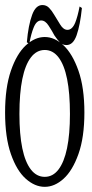

<svg xmlns="http://www.w3.org/2000/svg" viewBox="-25 -744 365 759"><path d="M251.5 -293.5Q251.5 -458 206.5 -517.1Q184.1 -546.4 151.9 -546.4Q119.6 -546.4 97.2 -517.1Q74.7 -487.8 63.2 -431.6Q51.8 -375.5 51.8 -293.5Q51.8 -132.3 97.2 -73.7Q119.6 -44.9 151.9 -44.9Q184.1 -44.9 206.3 -74Q228.5 -103 240 -158Q251.5 -212.9 251.5 -293.5ZM151.9 -5.4Q112.8 -5.4 76.9 -37.4Q41 -69.3 18.1 -135Q-4.9 -200.7 -4.9 -299.1Q-4.9 -397.5 18.1 -464.4Q41 -531.2 76.9 -564.5Q112.8 -597.7 151.9 -597.7Q190.9 -597.7 226.3 -564.5Q261.7 -531.2 285.2 -464.4Q308.6 -397.5 308.6 -299.3Q308.6 -201.2 285.2 -135.3Q261.7 -69.3 226.3 -37.4Q190.9 -5.4 151.9 -5.4ZM241.7 -626Q260.7 -626 272.5 -654.8Q282.2 -679.2 289.6 -718.3L298.8 -712.4Q292 -645 277.8 -604.5Q264.2 -565.9 237.8 -565.9Q222.2 -565.9 211.9 -576.4Q201.7 -586.9 190.4 -603.5Q179.7 -623.5 167.5 -642.1Q154.3 -663.1 137.7 -663.1Q119.1 -663.1 107.9 -634.8Q98.1 -610.8 90.8 -571.3L81.1 -576.7Q86.9 -644.5 102.1 -685.5Q116.2 -724.1 142.6 -724.1Q158.2 -724.1 168.9 -713.1Q179.7 -702.1 189 -686Q201.7 -666 212.9 -647Q225.6 -626 241.7 -626Z"/></svg>

Font: Scarab Serif
Style: Condensed-Light
Weight: 300
Designer: John Roberts
Foundry: Scarab
Version: 1.0